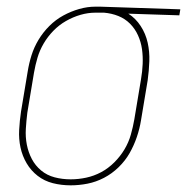

<svg xmlns="http://www.w3.org/2000/svg" viewBox="-20 -548 561 576"><path d="M192 8Q164 8 138.5 1.5Q113 -5 93 -20.5Q73 -36 60 -58Q47 -80 41.5 -105.5Q36 -131 37.5 -158.5Q39 -186 43 -213L63 -333Q67 -358 74.5 -382Q82 -406 95.5 -428.5Q109 -451 128 -470Q147 -489 170 -501.5Q193 -514 217.5 -521Q242 -528 266 -528H281L521 -520L518 -502L365 -507Q387 -493 402 -470Q417 -447 423 -420Q429 -393 428 -364.5Q427 -336 423 -307L403 -187Q399 -162 390.5 -137Q382 -112 369 -89Q356 -66 336 -46.5Q316 -27 292 -14.5Q268 -2 242.5 3Q217 8 192 8ZM192 -10Q215 -10 238.5 -15Q262 -20 283.5 -31.5Q305 -43 323 -61Q341 -79 353.5 -100Q366 -121 372.5 -144Q379 -167 383 -190L403 -310Q407 -333 408 -356Q409 -379 406 -400.5Q403 -422 394 -442Q385 -462 370 -477Q355 -492 335 -500Q315 -508 292 -510H266Q244 -510 221.5 -503.5Q199 -497 178 -485Q157 -473 140 -455.5Q123 -438 111 -417.5Q99 -397 92.5 -375Q86 -353 82 -330L62 -210Q59 -186 57.5 -161.5Q56 -137 60.5 -114Q65 -91 75.5 -71Q86 -51 103.5 -36.5Q121 -22 144 -16Q167 -10 192 -10Z"/></svg>

Font: Iosevka Term Curly Thin
Style: Italic
Weight: 100
Italic angle: -9°
Designer: Belleve Invis
Foundry: Belleve Invis
Version: Version 32.3.0